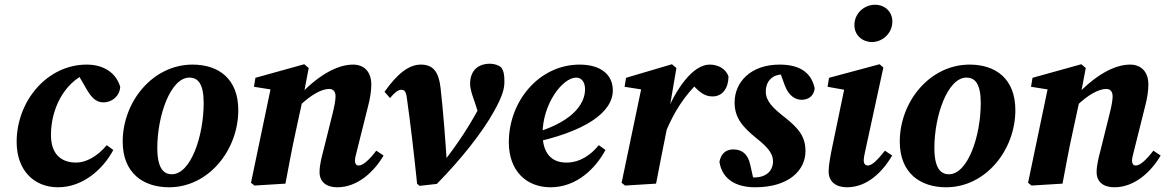

<svg xmlns="http://www.w3.org/2000/svg" viewBox="-20 -769 4880 804"><path d="M223.2 15.2C327.3 15.2 412.3 -60.9 454.4 -141L427.1 -161.2C388.6 -114.9 341.1 -88.2 299.3 -88.2C234.8 -88.2 193.4 -124.4 193.4 -204.2C193.4 -307.3 243.7 -422.2 349.4 -465.4L299.4 -469.9L343.7 -393.6C360.3 -365.7 379.3 -340.3 412.8 -340.3C451 -340.3 481.5 -368.4 483.4 -405.3C466.6 -462.8 415.7 -498.5 343.2 -498.5C177.1 -498.5 49.7 -345.9 49.7 -174.7C49.7 -56.9 121.1 15.2 223.2 15.2Z M687.9 15.2C853.9 15.2 977.8 -140.9 977.8 -307.7C977.8 -439.4 895.4 -498.5 786.3 -498.5C619.3 -498.5 493.8 -343 493.8 -176C493.8 -44.7 579.3 15.2 687.9 15.2ZM699.6 -39.3C665.3 -39.3 638.7 -64.2 638.7 -149.3C638.7 -284.6 694 -444.1 773.1 -444.1C808.6 -444.1 832.9 -418.7 832.9 -337.8C832.9 -198.1 778.4 -39.3 699.6 -39.3Z M1318.1 -48.5C1318.1 -8.3 1345 15.2 1392.6 15.2C1477.9 15.2 1547.2 -50.7 1586.2 -117.7L1555.7 -138.1C1524.1 -96.7 1499.1 -75.9 1482 -75.9C1472.2 -75.9 1466.3 -82.9 1466.3 -96.2C1466.3 -106.2 1470.2 -120 1475 -139.3L1522.2 -327.9C1530.2 -359.5 1534.8 -388.2 1534.8 -415.1C1534.8 -471.2 1502 -498.5 1458.6 -498.5C1388.2 -498.5 1306.6 -448.6 1231 -366.9L1231 -322.7C1282.9 -373.6 1327.3 -396.5 1358.8 -396.5C1374.3 -396.5 1385.1 -386.9 1385.1 -365.3C1385.1 -348.9 1380 -321.7 1372 -290.6L1334.8 -141C1326.9 -110.8 1318.1 -78 1318.1 -48.5ZM1175.3 0C1189 -72.4 1201.7 -142.9 1217.5 -214.3L1249.2 -360.7L1272.7 -484.2L1254 -500L1049.6 -443.2L1043.4 -405.6L1169.9 -385.6L1116.9 -414.7L1031 -3.6L1045.4 8L1175.3 0Z M1726.6 0.6 1737.2 9.2 1809.2 1.1C1911.2 -102.2 1999.6 -214.5 2048.7 -302.8C2085.2 -368.3 2092.2 -398.6 2092.2 -427.2C2092.2 -458.4 2089.1 -472.3 2077.9 -487.7C2067.5 -495.4 2050.9 -502.2 2031.9 -502.2C1984.1 -502.2 1948.6 -475.4 1948.6 -418.2C1948.6 -393 1960 -364.3 1969.2 -337.6L1996.4 -252.4L2016.6 -373.8C2010.6 -362.5 2004.2 -351.2 1998.2 -339.9C1946.2 -240.8 1896.1 -165.8 1827 -77.5L1851.7 -80.9C1844.5 -189.6 1836.2 -300.3 1824.8 -401.5C1817.2 -467.3 1794.5 -498.5 1742.6 -498.5C1692 -498.5 1643.7 -460.4 1590.2 -384.6L1613.2 -358.5C1633.1 -382.6 1648.1 -393 1659.6 -393C1671.4 -393 1680 -388.9 1683.5 -360.2C1699.7 -245.1 1713.2 -129.3 1726.6 0.6Z M2285.9 15.2C2394.3 15.2 2474.2 -63.6 2515.4 -141L2487.4 -161.2C2456 -122.1 2410.3 -88.2 2351.7 -88.2C2289.5 -88.2 2252 -127.2 2252 -209.2C2252 -333.5 2335.6 -444 2392.7 -444C2413.4 -444 2429.9 -427.8 2429.9 -395.1C2429.9 -332.3 2375 -251.4 2190.9 -204.8L2193.5 -167.6C2432.5 -216.2 2546.2 -299 2546.2 -390.7C2546.2 -455.4 2496.7 -498.5 2407.5 -498.5C2238.2 -498.5 2110.7 -346.3 2110.7 -173C2110.7 -55.8 2181.6 15.2 2285.9 15.2Z M2771 -224.3C2802.7 -297.7 2842.5 -365.6 2911.7 -431.1L2863.9 -432L2878.7 -415.9C2909.4 -382.6 2930.9 -365.2 2963.5 -365.2C3007.3 -365.2 3030.3 -401.9 3030.6 -449.1C3018.8 -481.9 2986.8 -498.5 2951.6 -498.5C2882.1 -498.5 2808.5 -398.2 2762.3 -275.9L2771 -224.3ZM2583 -3.6 2597.4 8 2727.3 0C2741 -72.4 2755.2 -142.9 2769.5 -214.3L2787.1 -302.9L2782.7 -309.5L2812.5 -484.2L2793.7 -500L2601.6 -443.2L2595.4 -405.6L2721.9 -385.6L2668.9 -414.7L2583 -3.6Z M3137.7 -7.5 3121.4 -80.1C3111.5 -125.9 3085.1 -143.3 3050.6 -143.3C3017.3 -143.3 2998.4 -122.9 2992.7 -91.1C3003.3 -22.4 3056.7 15.2 3142.4 15.2C3282.8 15.2 3352.9 -55.4 3352.9 -136.2C3352.9 -194.2 3327.6 -229.3 3266.9 -277.2C3214.2 -318.4 3186.7 -346.1 3186.7 -386.6C3186.7 -421.8 3207.6 -457.4 3260 -457.4C3276 -457.4 3290.4 -456.8 3304.7 -456L3242.9 -476.2L3266 -412.2C3281.8 -369.2 3309.6 -351.1 3336.2 -351.1C3369.3 -351.1 3388.4 -370.6 3391.5 -399C3378.7 -459.7 3335.8 -498.5 3244.4 -498.5C3123.4 -498.5 3056.1 -425 3056.1 -339.8C3056.1 -273.9 3091.9 -235.7 3147.7 -190.1C3197.5 -150.5 3217 -124.5 3217 -93.7C3217 -53.9 3189 -26 3138.5 -26C3117.1 -26 3098.3 -26.6 3075.9 -28.5L3137.7 -7.5Z M3449.9 -51C3449.9 -8.3 3480.2 15.2 3526.7 15.2C3612.9 15.2 3676.1 -50.4 3716.1 -117.7L3685.6 -138.1C3652.5 -95.9 3630.6 -75.9 3613.8 -75.9C3604.3 -75.9 3596.9 -83.2 3596.9 -96.5C3596.9 -107 3599.5 -120.8 3603.7 -139.3L3679.1 -486.4L3663.2 -500L3451.6 -443.2L3445.4 -405.6L3541.6 -388.5L3519.6 -416.2L3464.2 -149.7C3458.1 -119.5 3449.9 -78 3449.9 -51ZM3631.3 -593C3675.7 -593 3716.7 -629.7 3716.7 -678.8C3716.7 -719.8 3686 -749.1 3643.9 -749.1C3599.5 -749.1 3557.8 -713.6 3557.8 -664C3557.8 -620 3592.8 -593 3631.3 -593Z M3941.9 15.2C4107.9 15.2 4231.8 -140.9 4231.8 -307.7C4231.8 -439.4 4149.4 -498.5 4040.3 -498.5C3873.3 -498.5 3747.8 -343 3747.8 -176C3747.8 -44.7 3833.3 15.2 3941.9 15.2ZM3953.6 -39.3C3919.3 -39.3 3892.7 -64.2 3892.7 -149.3C3892.7 -284.6 3948 -444.1 4027.1 -444.1C4062.6 -444.1 4086.9 -418.7 4086.9 -337.8C4086.9 -198.1 4032.4 -39.3 3953.6 -39.3Z M4572.1 -48.5C4572.1 -8.3 4599 15.2 4646.6 15.2C4731.9 15.2 4801.2 -50.7 4840.2 -117.7L4809.7 -138.1C4778.1 -96.7 4753.1 -75.9 4736 -75.9C4726.2 -75.9 4720.3 -82.9 4720.3 -96.2C4720.3 -106.2 4724.2 -120 4729 -139.3L4776.2 -327.9C4784.2 -359.5 4788.8 -388.2 4788.8 -415.1C4788.8 -471.2 4756 -498.5 4712.6 -498.5C4642.2 -498.5 4560.6 -448.6 4485 -366.9L4485 -322.7C4536.9 -373.6 4581.3 -396.5 4612.8 -396.5C4628.3 -396.5 4639.1 -386.9 4639.1 -365.3C4639.1 -348.9 4634 -321.7 4626 -290.6L4588.8 -141C4580.9 -110.8 4572.1 -78 4572.1 -48.5ZM4429.3 0C4443 -72.4 4455.7 -142.9 4471.5 -214.3L4503.2 -360.7L4526.7 -484.2L4508 -500L4303.6 -443.2L4297.4 -405.6L4423.9 -385.6L4370.9 -414.7L4285 -3.6L4299.4 8L4429.3 0Z"/></svg>

Font: Source Serif Variable
Style: Italic
Weight: 389
Italic angle: -12°
Designer: Frank Grießhammer
Foundry: Adobe Systems Incorporated
Version: Version 3.001;hotconv 1.0.111;makeotfexe 2.5.65597